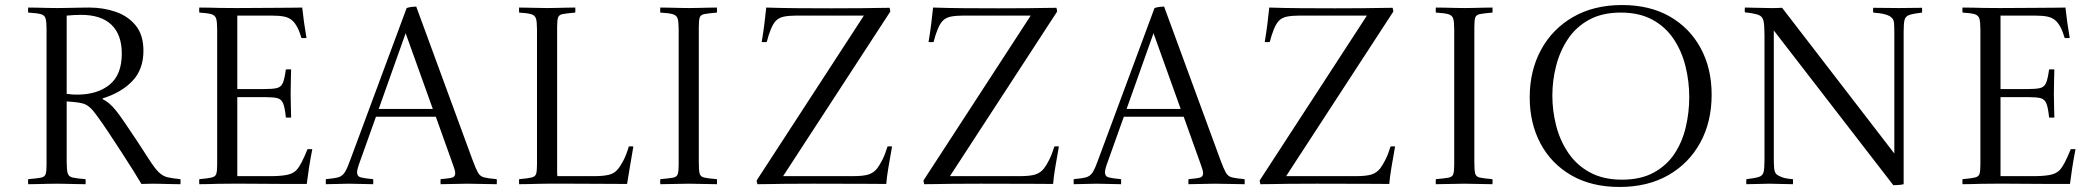

<svg xmlns="http://www.w3.org/2000/svg" viewBox="-20 -731 8333 763"><path d="M270 -326 245 -328V-86Q245 -56 249 -42.5Q253 -29 268.5 -25.5Q284 -22 320 -19Q321 -9 320 1Q306 1 283.5 0.5Q261 0 239.5 -0.5Q218 -1 204 -1Q191 -1 169.5 -0.5Q148 0 127 0.5Q106 1 92 1Q91 -9 92 -19Q127 -22 142.5 -25Q158 -28 161.5 -39.5Q165 -51 165 -77V-615Q165 -645 161 -658Q157 -671 141.5 -675Q126 -679 92 -681Q91 -691 92 -701Q106 -701 127.5 -700.5Q149 -700 170.5 -699.5Q192 -699 205 -699Q218 -699 244 -699.5Q270 -700 296 -700.5Q322 -701 334 -701Q391 -701 440 -684Q489 -667 519.5 -629.5Q550 -592 550 -529Q550 -455 506 -409Q462 -363 388 -340V-337Q402 -330 414.5 -319.5Q427 -309 443 -289Q455 -274 477.5 -241Q500 -208 525.5 -169.5Q551 -131 572 -98Q595 -62 611 -46.5Q627 -31 646 -26.5Q665 -22 697 -19Q698 -9 697 1Q683 1 661 0.5Q639 0 618.5 -0.5Q598 -1 587 -1Q575 -1 564 -0.5Q553 0 542 0Q531 -19 510 -52.5Q489 -86 463 -126Q437 -166 411.5 -204.5Q386 -243 366 -270Q349 -294 336 -305Q323 -316 308.5 -320Q294 -324 270 -326ZM245 -358Q258 -356 268 -355.5Q278 -355 287 -355Q367 -355 415.5 -394.5Q464 -434 464 -518Q464 -593 423 -632.5Q382 -672 302 -672Q277 -672 245 -669Z M772 1Q771 -9 772 -19Q806 -22 821 -25.5Q836 -29 839.5 -40Q843 -51 843 -77V-614Q843 -644 839 -657Q835 -670 820.5 -674.5Q806 -679 772 -681Q771 -691 772 -701Q797 -701 814.5 -700.5Q832 -700 855.5 -699.5Q879 -699 920 -699Q963 -699 1007 -699.5Q1051 -700 1089 -700Q1127 -700 1152 -700.5Q1177 -701 1181 -701Q1187 -644 1198 -580Q1187 -579 1178 -580Q1170 -607 1161 -623.5Q1152 -640 1142 -649Q1129 -661 1109.5 -665Q1090 -669 1061 -669H923V-377H1028Q1063 -377 1080 -381Q1097 -385 1104 -401.5Q1111 -418 1116 -455Q1127 -456 1137 -455Q1137 -448 1136 -420.5Q1135 -393 1135 -359Q1135 -328 1136 -300.5Q1137 -273 1137 -264Q1128 -263 1116 -264Q1112 -304 1105 -320.5Q1098 -337 1082 -341Q1066 -345 1034 -345H923V-31H1056Q1092 -31 1117.5 -35.5Q1143 -40 1157 -54Q1167 -64 1178.5 -86Q1190 -108 1202 -138Q1211 -139 1221 -138Q1213 -98 1207.5 -61Q1202 -24 1199 0Q1166 0 1123 0Q1080 0 1036 -0.5Q992 -1 956 -1Q920 -1 901 -1Q867 -1 845.5 -0.5Q824 0 808 0.5Q792 1 772 1Z M1275 1Q1274 -9 1275 -19Q1308 -22 1324.5 -26.5Q1341 -31 1351 -47.5Q1361 -64 1374 -101L1596 -699Q1604 -702 1615.5 -703.5Q1627 -705 1634 -705L1858 -95Q1871 -60 1879.5 -45Q1888 -30 1904 -26Q1920 -22 1954 -19Q1955 -9 1954 1Q1928 1 1895.5 0Q1863 -1 1836 -1Q1808 -1 1783.5 0Q1759 1 1731 1Q1730 -9 1731 -19Q1766 -22 1777.5 -25.5Q1789 -29 1789 -43Q1789 -48 1787 -55.5Q1785 -63 1781 -74L1712 -267H1474L1409 -85Q1399 -58 1399 -46Q1399 -30 1414 -26Q1429 -22 1463 -19Q1464 -9 1463 1Q1438 1 1414.5 0Q1391 -1 1366 -1Q1346 -1 1321.5 0Q1297 1 1275 1ZM1485 -298H1700L1592 -599Z M2043 1Q2042 -9 2043 -19Q2077 -22 2092 -25.5Q2107 -29 2110.5 -40Q2114 -51 2114 -77V-614Q2114 -644 2110 -657Q2106 -670 2091.5 -674.5Q2077 -679 2043 -681Q2042 -691 2043 -701Q2066 -701 2100 -700Q2134 -699 2154 -699Q2167 -699 2188 -699.5Q2209 -700 2230.5 -700.5Q2252 -701 2266 -701Q2267 -691 2266 -681Q2231 -678 2216 -675Q2201 -672 2197.5 -661Q2194 -650 2194 -623V-90Q2194 -65 2194 -50.5Q2194 -36 2195 -31H2341Q2376 -31 2398 -36Q2420 -41 2433 -56Q2444 -68 2456.5 -91.5Q2469 -115 2479 -149Q2488 -150 2497 -149Q2489 -104 2482.5 -64Q2476 -24 2472 0Q2425 0 2369.5 -0.5Q2314 -1 2258.5 -1Q2203 -1 2156 -1Q2142 -1 2121 -0.5Q2100 0 2079 0.5Q2058 1 2043 1Z M2757 -623V-86Q2757 -56 2760 -42.5Q2763 -29 2778 -25.5Q2793 -22 2829 -19Q2830 -9 2829 1Q2807 1 2772 0Q2737 -1 2717 -1Q2695 -1 2661 0Q2627 1 2604 1Q2603 -9 2604 -19Q2639 -22 2654.5 -25Q2670 -28 2673.5 -39.5Q2677 -51 2677 -77V-614Q2677 -644 2673 -657Q2669 -670 2654 -674.5Q2639 -679 2604 -681Q2603 -691 2604 -701Q2619 -701 2640.5 -700.5Q2662 -700 2683 -699.5Q2704 -699 2718 -699Q2732 -699 2752.5 -699.5Q2773 -700 2794 -700.5Q2815 -701 2829 -701Q2830 -691 2829 -681Q2794 -678 2779 -675Q2764 -672 2760.5 -661Q2757 -650 2757 -623Z M3518 -685 3092 -31H3369Q3410 -31 3431 -37.5Q3452 -44 3466 -62Q3476 -75 3487 -97Q3498 -119 3507 -149Q3516 -150 3525 -149Q3517 -104 3510.5 -65.5Q3504 -27 3502 0Q3488 0 3418 -0.5Q3348 -1 3214 -1Q3143 -1 3101 -0.5Q3059 0 3034.5 0.5Q3010 1 2990 1Q2987 -7 2987 -14L3413 -669H3144Q3116 -669 3095.5 -665Q3075 -661 3062 -647Q3052 -636 3043 -614Q3034 -592 3027 -564Q3017 -563 3007 -564Q3013 -600 3017.5 -635Q3022 -670 3025 -701Q3084 -699 3149 -698.5Q3214 -698 3285 -698Q3359 -698 3403 -698.5Q3447 -699 3473 -699.5Q3499 -700 3515 -700Q3516 -697 3517 -693.5Q3518 -690 3518 -685Z M4181 -685 3755 -31H4032Q4073 -31 4094 -37.5Q4115 -44 4129 -62Q4139 -75 4150 -97Q4161 -119 4170 -149Q4179 -150 4188 -149Q4180 -104 4173.5 -65.5Q4167 -27 4165 0Q4151 0 4081 -0.5Q4011 -1 3877 -1Q3806 -1 3764 -0.5Q3722 0 3697.5 0.5Q3673 1 3653 1Q3650 -7 3650 -14L4076 -669H3807Q3779 -669 3758.5 -665Q3738 -661 3725 -647Q3715 -636 3706 -614Q3697 -592 3690 -564Q3680 -563 3670 -564Q3676 -600 3680.5 -635Q3685 -670 3688 -701Q3747 -699 3812 -698.5Q3877 -698 3948 -698Q4022 -698 4066 -698.5Q4110 -699 4136 -699.5Q4162 -700 4178 -700Q4179 -697 4180 -693.5Q4181 -690 4181 -685Z M4247 1Q4246 -9 4247 -19Q4280 -22 4296.5 -26.5Q4313 -31 4323 -47.5Q4333 -64 4346 -101L4568 -699Q4576 -702 4587.5 -703.5Q4599 -705 4606 -705L4830 -95Q4843 -60 4851.5 -45Q4860 -30 4876 -26Q4892 -22 4926 -19Q4927 -9 4926 1Q4900 1 4867.5 0Q4835 -1 4808 -1Q4780 -1 4755.5 0Q4731 1 4703 1Q4702 -9 4703 -19Q4738 -22 4749.5 -25.5Q4761 -29 4761 -43Q4761 -48 4759 -55.5Q4757 -63 4753 -74L4684 -267H4446L4381 -85Q4371 -58 4371 -46Q4371 -30 4386 -26Q4401 -22 4435 -19Q4436 -9 4435 1Q4410 1 4386.5 0Q4363 -1 4338 -1Q4318 -1 4293.5 0Q4269 1 4247 1ZM4457 -298H4672L4564 -599Z M5517 -685 5091 -31H5368Q5409 -31 5430 -37.5Q5451 -44 5465 -62Q5475 -75 5486 -97Q5497 -119 5506 -149Q5515 -150 5524 -149Q5516 -104 5509.5 -65.5Q5503 -27 5501 0Q5487 0 5417 -0.5Q5347 -1 5213 -1Q5142 -1 5100 -0.5Q5058 0 5033.5 0.5Q5009 1 4989 1Q4986 -7 4986 -14L5412 -669H5143Q5115 -669 5094.5 -665Q5074 -661 5061 -647Q5051 -636 5042 -614Q5033 -592 5026 -564Q5016 -563 5006 -564Q5012 -600 5016.5 -635Q5021 -670 5024 -701Q5083 -699 5148 -698.5Q5213 -698 5284 -698Q5358 -698 5402 -698.5Q5446 -699 5472 -699.5Q5498 -700 5514 -700Q5515 -697 5516 -693.5Q5517 -690 5517 -685Z M5839 -623V-86Q5839 -56 5842 -42.5Q5845 -29 5860 -25.5Q5875 -22 5911 -19Q5912 -9 5911 1Q5889 1 5854 0Q5819 -1 5799 -1Q5777 -1 5743 0Q5709 1 5686 1Q5685 -9 5686 -19Q5721 -22 5736.5 -25Q5752 -28 5755.5 -39.5Q5759 -51 5759 -77V-614Q5759 -644 5755 -657Q5751 -670 5736 -674.5Q5721 -679 5686 -681Q5685 -691 5686 -701Q5701 -701 5722.5 -700.5Q5744 -700 5765 -699.5Q5786 -699 5800 -699Q5814 -699 5834.5 -699.5Q5855 -700 5876 -700.5Q5897 -701 5911 -701Q5912 -691 5911 -681Q5876 -678 5861 -675Q5846 -672 5842.5 -661Q5839 -650 5839 -623Z M6782 -355Q6782 -247 6737 -164.5Q6692 -82 6610 -35Q6528 12 6416 12Q6305 12 6225 -34Q6145 -80 6102 -160.5Q6059 -241 6059 -344Q6059 -450 6104 -533Q6149 -616 6231.5 -663.5Q6314 -711 6426 -711Q6536 -711 6615.5 -665.5Q6695 -620 6738.5 -539.5Q6782 -459 6782 -355ZM6693 -345Q6693 -408 6678 -468Q6663 -528 6631 -576Q6599 -624 6547 -652.5Q6495 -681 6421 -681Q6347 -681 6295 -652.5Q6243 -624 6211 -576Q6179 -528 6164 -469.5Q6149 -411 6149 -351Q6149 -291 6164 -232Q6179 -173 6212 -124Q6245 -75 6298 -46Q6351 -17 6426 -17Q6500 -17 6551.5 -45Q6603 -73 6634 -119.5Q6665 -166 6679 -225Q6693 -284 6693 -345Z M7504 5 7029 -610V-104Q7029 -76 7030.5 -61.5Q7032 -47 7039 -39Q7047 -32 7062 -26.5Q7077 -21 7105 -19Q7106 -9 7105 1Q7083 1 7056.5 0Q7030 -1 7012 -1Q6994 -1 6967.5 0Q6941 1 6920 1Q6919 -9 6920 -19Q6955 -23 6970 -28Q6985 -33 6988.5 -47.5Q6992 -62 6992 -95V-592Q6992 -631 6988 -648.5Q6984 -666 6967.5 -672Q6951 -678 6914 -682Q6913 -691 6914 -701Q6937 -701 6962.5 -700Q6988 -699 7013 -699Q7016 -699 7032.5 -699Q7049 -699 7062 -700L7508 -121V-595Q7508 -622 7507 -637.5Q7506 -653 7498 -660Q7483 -677 7424 -681Q7423 -691 7424 -700Q7445 -700 7476 -699.5Q7507 -699 7525 -699Q7543 -699 7569.5 -699.5Q7596 -700 7618 -700Q7619 -691 7618 -681Q7583 -677 7567.5 -671.5Q7552 -666 7548.5 -651.5Q7545 -637 7545 -604V1Q7538 3 7525.5 4Q7513 5 7504 5Z M7779 1Q7778 -9 7779 -19Q7813 -22 7828 -25.5Q7843 -29 7846.5 -40Q7850 -51 7850 -77V-614Q7850 -644 7846 -657Q7842 -670 7827.5 -674.5Q7813 -679 7779 -681Q7778 -691 7779 -701Q7804 -701 7821.5 -700.5Q7839 -700 7862.5 -699.5Q7886 -699 7927 -699Q7970 -699 8014 -699.5Q8058 -700 8096 -700Q8134 -700 8159 -700.5Q8184 -701 8188 -701Q8194 -644 8205 -580Q8194 -579 8185 -580Q8177 -607 8168 -623.5Q8159 -640 8149 -649Q8136 -661 8116.5 -665Q8097 -669 8068 -669H7930V-377H8035Q8070 -377 8087 -381Q8104 -385 8111 -401.5Q8118 -418 8123 -455Q8134 -456 8144 -455Q8144 -448 8143 -420.5Q8142 -393 8142 -359Q8142 -328 8143 -300.5Q8144 -273 8144 -264Q8135 -263 8123 -264Q8119 -304 8112 -320.5Q8105 -337 8089 -341Q8073 -345 8041 -345H7930V-31H8063Q8099 -31 8124.5 -35.5Q8150 -40 8164 -54Q8174 -64 8185.5 -86Q8197 -108 8209 -138Q8218 -139 8228 -138Q8220 -98 8214.5 -61Q8209 -24 8206 0Q8173 0 8130 0Q8087 0 8043 -0.5Q7999 -1 7963 -1Q7927 -1 7908 -1Q7874 -1 7852.5 -0.5Q7831 0 7815 0.5Q7799 1 7779 1Z"/></svg>

Font: Castoro Titling
Style: Regular
Weight: 400
Version: Version 2.04